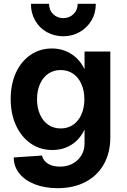

<svg xmlns="http://www.w3.org/2000/svg" viewBox="-20 -770 664 1006"><path d="M52 55 200 45Q207 73 231.8 88Q256.5 103 294 103Q350 103 386.5 68.5Q423 34 423 -20V-500H558V-50Q558 29.9 524 90.5Q490 151 427.5 183.5Q365 216 282 216Q215 216 162.5 195.5Q110 175 81 138.5Q52 102 52 55ZM36 -251Q36 -329 63.4 -388.9Q90.7 -448.7 140 -482.4Q189.3 -516 252 -516Q308.6 -516 353.3 -487.4Q398 -458.9 422.5 -407.9Q447 -356.8 447 -290V-210Q447 -143 423 -91.5Q399 -40 355 -12Q311 16 254 16Q190.6 16 141.3 -18Q92 -52 64 -112.5Q36 -173 36 -251ZM422 -249.9Q422 -295 406.4 -329.9Q390.9 -364.9 362.9 -383.9Q335 -403 298 -403Q261 -403 233.1 -384Q205.1 -365 189.6 -330.1Q174 -295.3 174 -250.1Q174 -205 189.6 -170.1Q205.1 -135.1 233.1 -116.1Q261 -97 298 -97Q335 -97 362.9 -116Q390.9 -135 406.4 -169.9Q422 -204.7 422 -249.9ZM142 -750H237Q237 -717 258.5 -696Q280 -675 311.5 -675Q343 -675 365 -696Q387 -717 387 -750H482Q482 -701 459 -662.5Q436 -624 397 -602Q357.9 -580 311.5 -580Q265.1 -580 226 -601.5Q187 -623 164.5 -662Q142 -701 142 -750Z"/></svg>

Font: Uncut Sans Variable
Style: Regular
Weight: 400
Designer: Kasper Nordkvist
Foundry: UNCUT.wtf
Version: Version 1.303;Glyphs 3.1.2 (3151)